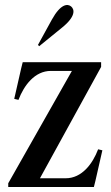

<svg xmlns="http://www.w3.org/2000/svg" viewBox="-20 -749 445 769"><path d="M13 0H356L362 -24L390 -147L373 -151C351 -93 308 -35 243 -35H140L385 -481V-500H71L65 -476L37 -353L54 -349C76 -407 119 -465 184 -465H268L13 -15ZM132 -569 137 -564 228 -638C284 -683 279 -711 265 -723C251 -735 223 -734 188 -671Z"/></svg>

Font: RL Madena
Style: Regular
Weight: 400
Designer: I Kadek Wantara Putra
Foundry: Roughlines ID
Version: Version 1.000;Glyphs 3.1.2 (3151)